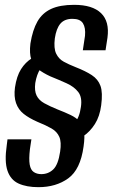

<svg xmlns="http://www.w3.org/2000/svg" viewBox="-20 -616 489 795"><path d="M139 159Q90 159 57 144Q24 129 11 91Q-2 53 8 -15L11 -39H110L104 1Q99 43 103 65.5Q107 88 120 96.5Q133 105 151 105Q180 105 200.5 85.5Q221 66 229 12Q235 -28 225.5 -49.5Q216 -71 193.5 -84Q171 -97 134 -112Q100 -127 78 -144.5Q56 -162 46.5 -189Q37 -216 42 -254Q49 -301 67 -329.5Q85 -358 111.5 -374.5Q138 -391 169 -401L182 -367Q162 -354 147 -331Q132 -308 126 -272Q122 -240 131.5 -220.5Q141 -201 163.5 -188.5Q186 -176 218 -163Q249 -151 272 -140Q295 -129 309 -114Q323 -99 327.5 -74.5Q332 -50 326 -9Q313 86 262.5 122.5Q212 159 139 159ZM266 -23 241 -71Q269 -86 289 -107.5Q309 -129 315 -173Q321 -213 304 -235Q287 -257 256 -271Q225 -285 188 -300Q158 -314 138 -329.5Q118 -345 109.5 -370Q101 -395 106 -436Q115 -492 135 -527Q155 -562 191.5 -579Q228 -596 287 -596Q363 -596 398.5 -561.5Q434 -527 425 -460L417 -408H323L332 -468Q335 -501 323.5 -519.5Q312 -538 280 -538Q247 -538 230 -518Q213 -498 207 -457Q202 -416 212.5 -394Q223 -372 244 -360.5Q265 -349 293 -338Q334 -322 360 -305Q386 -288 396 -260.5Q406 -233 399 -180Q393 -134 373 -102.5Q353 -71 325 -52Q297 -33 266 -23Z"/></svg>

Font: Alumni Sans SemiBold
Style: Italic
Weight: 600
Italic angle: -8°
Version: Version 1.016